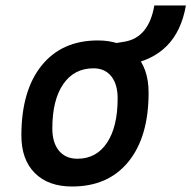

<svg xmlns="http://www.w3.org/2000/svg" viewBox="-20 -676 704 706"><path d="M245.1 9.8Q157.2 9.8 107.9 -39.8Q58.6 -89.4 58.6 -177.7Q58.6 -342.8 133.1 -435.1Q207.5 -527.3 339.8 -527.3Q427.7 -527.3 477.1 -476.6Q526.4 -425.8 526.4 -335Q526.4 -172.4 452.1 -81.3Q377.9 9.8 245.1 9.8ZM264.6 -92.3Q334.5 -92.3 373.5 -151.1Q412.6 -210 412.6 -314Q412.6 -366.2 389.2 -395.5Q365.7 -424.8 323.7 -424.8Q252.4 -424.8 212.4 -366.5Q172.4 -308.1 172.4 -203.6Q172.4 -151.4 196.8 -121.8Q221.2 -92.3 264.6 -92.3ZM417.5 -432.6 406.2 -517.6 436.5 -522.5Q482.4 -529.8 510 -563.7Q537.6 -597.7 547.4 -655.8H663.6Q647 -561 593 -506.8Q539.1 -452.6 447.3 -437.5Z"/></svg>

Font: Cascadia Mono Medium
Style: Italic
Weight: 500
Italic angle: -10°
Monospace: yes
Designer: Aaron Bell
Foundry: Saja Typeworks
Version: Version 2407.024